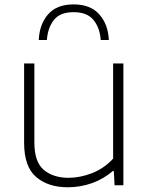

<svg xmlns="http://www.w3.org/2000/svg" viewBox="-20 -822 664 852"><path d="M280 9Q194 9 140.5 -36.5Q87 -82 87 -188.5V-540.5H132.5V-190Q132.5 -103 174.5 -68Q216.5 -33 284 -33Q335 -33 388 -53.5Q441 -74 482 -118V-540.5H527.5V0H488.5L485 -63H480.5Q439.5 -27.5 387.8 -9.2Q336 9 280 9ZM152 -644.5Q155 -714 193.2 -758.2Q231.5 -802.5 306.5 -802.5Q381.5 -802.5 420.8 -758Q460 -713.5 463 -644.5H427Q423 -699 394.8 -733.5Q366.5 -768 306.5 -768Q246.5 -768 219.2 -733.5Q192 -699 188 -644.5Z"/></svg>

Font: Encode Sans Expanded ExtraLight
Style: Regular
Weight: 200
Width: 7
Designer: Multiple Designers
Foundry: Impallari Type
Version: Version 3.000; ttfautohint (v1.8.3) -l 8 -r 50 -G 200 -x 14 